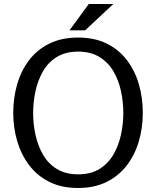

<svg xmlns="http://www.w3.org/2000/svg" viewBox="-20 -925 777 956"><path d="M368 11Q287 11 226.5 -19Q166 -49 126 -101.5Q86 -154 66 -221Q46 -288 46 -363Q46 -438 65.5 -505.5Q85 -573 125 -625.5Q165 -678 226 -708Q287 -738 369 -738Q451 -738 511.5 -708Q572 -678 612 -625.5Q652 -573 671.5 -505.5Q691 -438 691 -363Q691 -288 671 -220.5Q651 -153 611 -101Q571 -49 510.5 -19Q450 11 368 11ZM369 -57Q433 -57 476 -84Q519 -111 545 -156Q571 -201 582.5 -255Q594 -309 594 -363Q594 -417 582.5 -471Q571 -525 545 -569.5Q519 -614 475.5 -641Q432 -668 369 -668Q306 -668 262.5 -641Q219 -614 193.5 -569Q168 -524 156.5 -470Q145 -416 145 -362Q145 -308 156.5 -254.5Q168 -201 193.5 -156Q219 -111 262.5 -84Q306 -57 369 -57ZM422 -905H544L404 -774H326Z"/></svg>

Font: Rosario Light Light
Style: Regular
Weight: 300
Version: Version 1.101; ttfautohint (v1.8.1.43-b0c9)